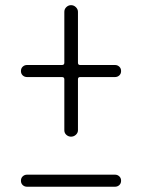

<svg xmlns="http://www.w3.org/2000/svg" viewBox="-20 -670 540 730"><path d="M83 40Q73.2 40 66.4 33.7Q59.6 27.3 59.6 17.1Q59.6 6.8 66.4 0.5Q73.2 -5.9 83 -5.9H417Q426.8 -5.9 433.6 0.5Q440.4 6.8 440.4 17.1Q440.4 27.3 433.6 33.7Q426.8 40 417 40ZM83 -377Q73.2 -377 66.4 -383.3Q59.6 -389.6 59.6 -399.9Q59.6 -410.2 66.4 -416.5Q73.2 -422.9 83 -422.9H215.8Q224.6 -422.9 224.6 -431.6V-625Q224.6 -635.7 232.4 -643.1Q240.2 -650.4 250 -650.4Q260.7 -650.4 268.6 -642.6Q276.4 -634.8 276.4 -625V-431.6Q276.4 -422.9 284.2 -422.9H417Q426.8 -422.9 433.6 -416.5Q440.4 -410.2 440.4 -399.9Q440.4 -389.6 433.6 -383.3Q426.8 -377 417 -377H284.2Q276.4 -377 276.4 -368.2V-174.8Q276.4 -165 268.6 -157.7Q260.7 -150.4 250 -150.4Q240.2 -150.4 232.4 -157.2Q224.6 -164.1 224.6 -174.8V-368.2Q224.6 -377 215.8 -377Z"/></svg>

Font: Rounded-X Mgen+ 2m light
Style: Regular
Weight: 200
Designer: [Source Han Sans]
Ryoko NISHIZUKA  (kana & ideographs); Paul D. Hunt (Latin, Greek & Cyrillic); Wenlong ZHANG  (bopomofo
Version: Version 1.059.20150602